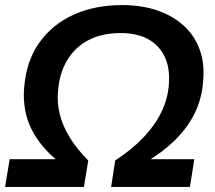

<svg xmlns="http://www.w3.org/2000/svg" viewBox="-21 -735 845 755"><path d="M-1 0 17 -109H233L237 -77Q174 -124 136 -174Q98 -224 83.5 -278Q69 -332 74 -390Q82 -494 133 -566.5Q184 -639 268 -677Q352 -715 459 -715Q535 -715 596 -694.5Q657 -674 700 -635.5Q743 -597 763.5 -542Q784 -487 778 -420Q774 -348 743 -286.5Q712 -225 655 -172.5Q598 -120 515 -77L525 -109H743L726 0H416L432 -104Q498 -147 543.5 -195Q589 -243 614 -295Q639 -347 643 -403Q648 -466 627 -511Q606 -556 562.5 -580.5Q519 -605 453 -605Q380 -605 326.5 -577Q273 -549 242.5 -497Q212 -445 207 -375Q203 -331 214 -286Q225 -241 253 -195Q281 -149 326 -104L309 0Z"/></svg>

Font: Nunito Sans 9pt
Style: Bold Italic
Weight: 700
Italic angle: -9°
Version: Version 3.101;gftools[0.9.27]